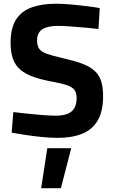

<svg xmlns="http://www.w3.org/2000/svg" viewBox="-20 -715 596 1011"><path d="M196.7 276.1 229.1 65.4H355.1L300.6 276.1ZM284.4 10.9Q246.1 10.9 200.9 6.5Q155.7 2 113.6 -4.6Q71.4 -11.3 41.4 -16.4L50.2 -124.8Q80.7 -121.4 121.7 -116.8Q162.7 -112.3 203.4 -109.1Q244.1 -105.9 274 -105.9Q311.9 -105.9 336.1 -115.8Q360.2 -125.7 371.9 -146.2Q383.5 -166.6 383.5 -198.8Q383.5 -224.9 372.8 -240.4Q362.1 -255.8 335.1 -265.5Q308.1 -275.2 260.1 -283.9Q200 -294.9 157.3 -309.8Q114.6 -324.8 87.6 -347.6Q60.6 -370.5 48.2 -405.2Q35.8 -439.9 35.8 -490.1Q35.8 -568.1 64.8 -612.7Q93.8 -657.4 147.8 -676.4Q201.7 -695.4 274.8 -695.4Q308.3 -695.4 350.8 -691.7Q393.3 -688 434.4 -682.9Q475.5 -677.8 505.2 -672.5L498.6 -562.3Q468.8 -566 429.3 -569.5Q389.8 -573 351.3 -575.8Q312.9 -578.6 286.2 -578.6Q248.8 -578.6 224 -570.6Q199.3 -562.6 187.2 -545.9Q175.2 -529.2 175.2 -503.1Q175.2 -473.2 187.1 -457.2Q199 -441.3 227.6 -431.4Q256.2 -421.4 305.5 -410.1Q365.2 -396.6 406.5 -382Q447.8 -367.4 473.6 -346.1Q499.5 -324.9 511.2 -291.9Q522.9 -258.9 522.9 -208.6Q522.9 -129.1 494.5 -80.8Q466.2 -32.5 412.8 -10.8Q359.3 10.9 284.4 10.9Z"/></svg>

Font: Cairo
Style: Regular
Weight: 400
Designer: Mohamed Gaber, Accademia di Belle Arti di Urbino
Foundry: Kief Type Foundry, Accademia di Belle Arti di Urbino
Version: Version 3.120